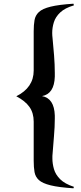

<svg xmlns="http://www.w3.org/2000/svg" viewBox="-20 -859 440 1037"><path d="M377 158Q298 153 253.5 142Q209 131 190 113.5Q171 96 166.5 70.5Q162 45 162 9V-202Q162 -249 139 -281.5Q116 -314 68 -339Q162 -386 162 -478V-690Q162 -725 166.5 -750.5Q171 -776 190 -794Q209 -812 253.5 -823Q298 -834 377 -839L379 -830Q331 -816 305.5 -792Q280 -768 271 -739Q262 -710 262 -681Q262 -674 262.5 -666.5Q263 -659 264 -651Q268 -611 272 -560Q276 -509 276 -465V-445Q273 -352 207 -340Q273 -328 276 -235V-218Q276 -175 271.5 -123Q267 -71 264 -29Q263 -23 263 -16.5Q263 -10 263 -3Q263 25 271.5 54.5Q280 84 305 109Q330 134 379 150Z"/></svg>

Font: Reggae One
Style: Regular
Weight: 400
Designer: Fontworks Inc.
Foundry: Fontworks Inc.
Version: Version 1.100